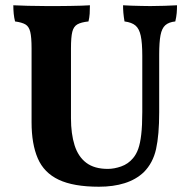

<svg xmlns="http://www.w3.org/2000/svg" viewBox="-20 -699 726 728"><path d="M583.6 -273.2Q583.6 -187.2 571.8 -134Q560 -80.9 525 -45.9Q495.4 -17.9 452.6 -4.5Q409.8 9 355.2 9Q258.5 9 202.7 -17.5Q146.8 -43.9 123.3 -98.4Q99.7 -153 99.7 -235.2V-516.1Q99.7 -557.8 94.7 -578.2Q89.7 -598.6 76.4 -606.4Q63.1 -614.2 37.1 -617.7Q33.6 -631.3 32 -647Q30.5 -662.7 30.5 -679Q50.5 -678 85.9 -677Q121.3 -676 157 -676Q174.6 -676 197.9 -676Q221.2 -676 245.1 -676.5Q268.9 -677 289.2 -677.5Q309.5 -678 321 -679Q321 -661.7 320 -646.8Q319 -631.9 315.5 -617.7Q287.5 -614.7 273.3 -606.6Q259.1 -598.5 254.1 -578.2Q249.1 -557.8 249.1 -516.1V-250.7Q249.1 -191.6 262.8 -148.2Q276.5 -104.8 307.2 -81.7Q337.9 -58.6 388.8 -58.6Q412.8 -58.6 439.4 -67.9Q466 -77.2 484.4 -99.2Q496.7 -113.7 504.1 -134.4Q511.6 -155.1 515.5 -188.9Q519.5 -222.6 519.5 -274.6V-487.1Q519.5 -536.1 513.7 -563.1Q508 -590.2 493.7 -602.2Q479.5 -614.2 452.1 -617.7Q449.1 -635.3 447.8 -650.1Q446.6 -664.8 446.6 -679Q459.6 -678 478 -677.5Q496.3 -677 515.9 -676.5Q535.5 -676 550 -676Q576.1 -676 604.2 -677Q632.2 -678 651.2 -679Q651.2 -664.2 650 -649.4Q648.7 -634.7 644.7 -617.7Q620.1 -615.2 606.8 -603.4Q593.6 -591.7 588.6 -565.4Q583.6 -539.2 583.6 -491.8Z"/></svg>

Font: Vollkorn
Style: Regular
Weight: 400
Designer: Friedrich Althausen
Foundry: Friedrich Althausen
Version: Version 5.001